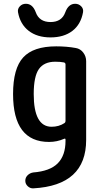

<svg xmlns="http://www.w3.org/2000/svg" viewBox="-20 -778 540 1026"><path d="M329.1 -712.9Q345.7 -757.8 381.8 -757.8Q400.4 -757.8 413.6 -744.6Q426.8 -731.4 423.8 -712.9Q412.1 -647.5 366.7 -612.8Q321.3 -578.1 250 -578.1Q178.7 -578.1 133.3 -613.3Q87.9 -648.4 76.2 -712.9Q73.2 -730.5 85.9 -744.1Q98.6 -757.8 118.2 -757.8Q154.3 -757.8 170.9 -712.9Q189.5 -660.2 250 -660.2Q310.5 -660.2 329.1 -712.9ZM275.4 -448.2Q215.8 -448.2 188 -409.2Q160.2 -370.1 160.2 -275.4Q160.2 -101.6 254.9 -100.6Q294.9 -100.6 324.2 -120.1Q330.1 -124 330.1 -132.8V-433.6Q330.1 -441.4 322.3 -444.3Q302.7 -448.2 275.4 -448.2ZM242.2 -19.5Q49.8 -19.5 49.8 -275.4Q49.8 -412.1 104 -471.2Q158.2 -530.3 280.3 -530.3Q336.9 -530.3 384.8 -521.5Q409.2 -517.6 424.8 -497.1Q440.4 -476.6 440.4 -451.2V-30.3Q440.4 212.9 158.2 228.5Q141.6 229.5 128.4 217.3Q115.2 205.1 115.2 188Q115.2 170.9 127.4 158.7Q139.6 146.5 157.2 143.6Q247.1 136.7 288.6 94.7Q330.1 52.7 330.1 -25.4V-31.2Q330.1 -40 322.3 -36.1Q284.2 -19.5 242.2 -19.5Z"/></svg>

Font: Rounded Mgen+ 1mn medium
Style: Regular
Weight: 500
Designer: [Source Han Sans]
Ryoko NISHIZUKA  (kana & ideographs); Paul D. Hunt (Latin, Greek & Cyrillic); Wenlong ZHANG  (bopomofo
Version: Version 1.059.20150602